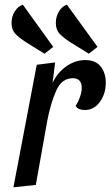

<svg xmlns="http://www.w3.org/2000/svg" viewBox="-20 -785 469 815"><path d="M342 -530Q386 -530 407.5 -502.5Q429 -475 429 -434Q429 -387 404 -352.5Q379 -318 340 -318Q328 -318 317 -322Q306 -326 301 -336Q312 -352 319.5 -373.5Q327 -395 327 -412Q327 -432 317.5 -442.5Q308 -453 289 -453Q242 -453 218.5 -400Q195 -347 181 -274L132 0L37 10L136 -510L214 -520L203 -432Q221 -474 259.5 -502Q298 -530 342 -530ZM169 -557 90 -606Q58 -627 43.5 -643.5Q29 -660 29 -688Q29 -715 43 -737Q57 -759 77 -765L206 -586ZM357 -557 278 -606Q246 -627 231.5 -643.5Q217 -660 217 -688Q217 -715 230.5 -737Q244 -759 264 -765L394 -586Z"/></svg>

Font: Sansita Light Italic
Style: Regular
Weight: 300
Italic angle: -11°
Designer: Pablo Cosgaya
Foundry: Omnibus-Type
Version: Version 1.006